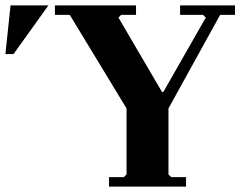

<svg xmlns="http://www.w3.org/2000/svg" viewBox="-199 -690 889 710"><path d="M269 -20V-289L59 -635H4V-670H304V-635H249L239 -625L400 -350H405L562 -625L552 -635H467V-670H670V-635H615L424 -289V-20ZM204 0V-35H259L269 -45H424L434 -35H489V0ZM-179 -490 -160 -670H-20L-149 -490Z"/></svg>

Font: Brygada 1918
Style: Bold
Weight: 700
Designer: Mateusz Machalski | Borys Kosmynka | Przemek Hoffer
Foundry: NIEPODLEGLA 2018
Version: Version 3.006